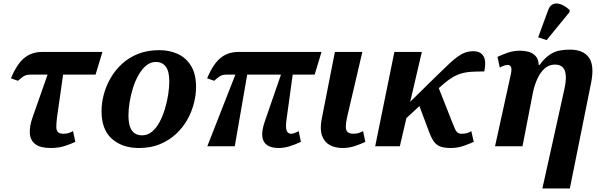

<svg xmlns="http://www.w3.org/2000/svg" viewBox="-20 -831 3398 1091"><path d="M82 -372 42 -386Q60 -429 79.5 -458Q99 -487 121 -504Q143 -521 168 -528.5Q193 -536 223 -536H562L523 -407H154Q140 -407 130 -404.5Q120 -402 109.5 -394.5Q99 -387 82 -372ZM269 10Q209 10 180.5 -12Q152 -34 149.5 -73Q147 -112 164 -161L271 -466H347L304 -164Q300 -132 300 -111Q300 -90 309 -80.5Q318 -71 341 -71Q357 -71 371 -75.5Q385 -80 395 -86L408 -25Q386 -14 349.5 -2Q313 10 269 10Z M769 10Q675 10 616 -42Q557 -94 557 -200Q557 -245 569.5 -293Q582 -341 608 -386.5Q634 -432 673 -468Q712 -504 765 -525Q818 -546 885 -546Q943 -546 990 -524.5Q1037 -503 1065.5 -457Q1094 -411 1094 -336Q1094 -293 1082 -245Q1070 -197 1045 -152Q1020 -107 981 -70.5Q942 -34 889.5 -12Q837 10 769 10ZM787 -62Q819 -62 844 -83Q869 -104 887.5 -139Q906 -174 918 -215Q930 -256 936 -296Q942 -336 942 -368Q942 -427 921.5 -453Q901 -479 866 -479Q835 -479 810.5 -458.5Q786 -438 767 -404.5Q748 -371 735.5 -331Q723 -291 716.5 -250.5Q710 -210 710 -176Q710 -135 719 -110Q728 -85 745.5 -73.5Q763 -62 787 -62Z M1197 -372 1157 -386Q1175 -429 1194.5 -458Q1214 -487 1236 -504Q1258 -521 1283 -528.5Q1308 -536 1338 -536H1807L1768 -407H1269Q1255 -407 1245 -404.5Q1235 -402 1224.5 -394.5Q1214 -387 1197 -372ZM1564 10Q1521 10 1497.5 -6.5Q1474 -23 1470.5 -55.5Q1467 -88 1483 -136L1591 -449H1649L1608 -151Q1602 -108 1608.5 -89.5Q1615 -71 1635 -71Q1641 -71 1651 -74Q1661 -77 1677 -86L1690 -25Q1656 -9 1624.5 0.5Q1593 10 1564 10ZM1158 0 1334 -449H1392L1314 0Z M1927 10Q1883 10 1852.5 -7.5Q1822 -25 1809.5 -61.5Q1797 -98 1808 -155L1883 -536H2039L1952 -164Q1945 -132 1945 -111Q1945 -90 1955.5 -80.5Q1966 -71 1989 -71Q2005 -71 2019 -75.5Q2033 -80 2043 -86L2056 -25Q2034 -14 1999 -2Q1964 10 1927 10Z M2229 -104 2247 -190 2464 -403Q2501 -439 2528.5 -465Q2556 -491 2578.5 -507.5Q2601 -524 2622.5 -532Q2644 -540 2669 -540Q2710 -540 2727 -512.5Q2744 -485 2732 -425Q2690 -425 2658 -423Q2626 -421 2598 -412.5Q2570 -404 2540.5 -384.5Q2511 -365 2473 -330ZM2112 0 2221 -536H2377L2252 0ZM2542 10Q2507 10 2484.5 2.5Q2462 -5 2447.5 -24Q2433 -43 2420 -77L2352 -258L2463 -356L2553 -128Q2560 -111 2565.5 -98Q2571 -85 2579.5 -78Q2588 -71 2605 -71Q2622 -71 2635 -75Q2648 -79 2658 -86L2672 -25Q2656 -17 2618.5 -3.5Q2581 10 2542 10Z M3062 240 3188 -329Q3202 -394 3189.5 -429Q3177 -464 3133 -464Q3100 -464 3075.5 -442.5Q3051 -421 3034.5 -385.5Q3018 -350 3009 -309L2949 0H2793L2884 -415Q2889 -443 2882.5 -452.5Q2876 -462 2866 -462Q2857 -462 2844 -458Q2831 -454 2820 -447L2807 -508Q2832 -520 2865 -531.5Q2898 -543 2937 -543Q2961 -543 2984 -536.5Q3007 -530 3023.5 -512.5Q3040 -495 3041 -462H3046Q3075 -501 3102.5 -519.5Q3130 -538 3158.5 -543.5Q3187 -549 3218 -549Q3295 -549 3327 -503Q3359 -457 3338 -356L3218 240ZM3086 -603 3038 -619 3095 -774Q3103 -795 3116 -803.5Q3129 -812 3145.5 -811Q3162 -810 3180.5 -800.5Q3199 -791 3217 -774L3216 -762Z"/></svg>

Font: Noto Serif
Style: Italic
Weight: 400
Italic angle: -12°
Designer: Monotype Design Team
Foundry: Monotype Imaging Inc.
Version: Version 2.013